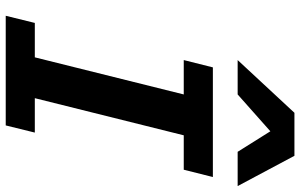

<svg xmlns="http://www.w3.org/2000/svg" viewBox="-204 -818 1023 654"><g transform="rotate(90 307.0 -491.5)"><path d="M583.5 -705.6 558.6 -606.4H441.4L314.9 -99.1H432.1L407.7 0H34.2L58.6 -99.1H175.8L302.2 -606.4H185.1L210 -705.6ZM185.1 -790 364.7 -983.4H511.2L614.3 -790H497.6L427.7 -901.4L302.2 -790Z"/></g></svg>

Font: Lesson One
Style: Bold Italic
Weight: 700
Italic angle: -14°
Designer: But Ko, Victor Gaultney, Annie Olsen, Julie Remington, Don Collingsworth, Eric Hays, Becca Hirsbrunner
Version: Version 1.100